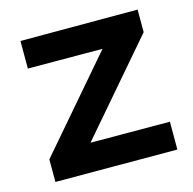

<svg xmlns="http://www.w3.org/2000/svg" viewBox="-85 -619 710 706"><g transform="rotate(-15 270.5 -266.5)"><path d="M498 -534H52V-429L336 -428L42 -86V0L506 1V-105L204 -106L498 -448Z"/></g></svg>

Font: Montserrat_SPRD_medium Medium
Style: Regular
Weight: 400
Designer: Julieta Ulanovsky edited by Nelly Hempel
Foundry: Julieta Ulanovsky
Version: Version 4.000;PS 004.000;hotconv 1.0.88;makeotf.lib2.5.64775